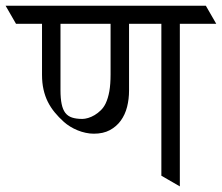

<svg xmlns="http://www.w3.org/2000/svg" viewBox="-62 -665 791 685"><path d="M513.7 -580.1H398.4V-341.8Q398.4 -311.5 391.4 -283.7Q384.3 -255.9 368.9 -234.6Q353.5 -213.4 329.8 -200.7Q306.2 -188 272.5 -188Q258.3 -188 243.7 -191.2Q229 -194.3 215.1 -200Q201.2 -205.6 188.5 -213.4Q175.8 -221.2 166 -230Q147.5 -246.6 133.1 -264.2Q118.7 -281.7 108.6 -301.8Q98.6 -321.8 93.3 -345.5Q87.9 -369.1 87.9 -398.4V-580.1H-4.9L-42 -644.5H672.4L709.5 -580.1H579.6V0L513.7 -38.1ZM314.9 -295.9Q323.7 -314.5 328.1 -339.4Q332.5 -364.3 332.5 -399.4V-580.1H153.8V-343.3Q153.8 -313.5 158 -293.7Q162.1 -273.9 171.1 -262.2Q180.2 -250.5 195.1 -245.6Q210 -240.7 231.9 -240.7Q240.7 -240.7 252.4 -244.1Q264.2 -247.6 275.6 -254.4Q287.1 -261.2 297.6 -271.5Q308.1 -281.7 314.9 -295.9Z"/></svg>

Font: Kurinto Seri
Style: Regular
Weight: 400
Designer: Kurinto was developed by Clint Goss from a range of fonts that are compatible with the SIL Open Font License Version 1.1
Foundry: Clinton F. Goss
Version: Version 2.196; July 25, 2020